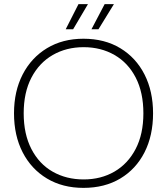

<svg xmlns="http://www.w3.org/2000/svg" viewBox="-20 -900 812 932"><path d="M385 12Q284 12 208 -33.5Q132 -79 90 -160.5Q48 -242 48 -350Q48 -457 90 -538.5Q132 -620 208 -666Q284 -712 385 -712Q488 -712 564 -666Q640 -620 681.5 -538.5Q723 -457 723 -350Q723 -242 681.5 -160.5Q640 -79 564 -33.5Q488 12 385 12ZM386 -29Q470 -29 535.5 -67Q601 -105 638.5 -177Q676 -249 676 -350Q676 -451 639 -523Q602 -595 536 -633Q470 -671 386 -671Q302 -671 236 -633Q170 -595 132.5 -523Q95 -451 95 -350Q95 -249 132.5 -176.5Q170 -104 236 -66.5Q302 -29 386 -29ZM424 -758 488 -880H533L458 -758ZM299 -758 361 -880H407L335 -758Z"/></svg>

Font: DM Sans 20pt ExtraLight
Style: Regular
Weight: 250
Version: Version 4.004;gftools[0.9.30]